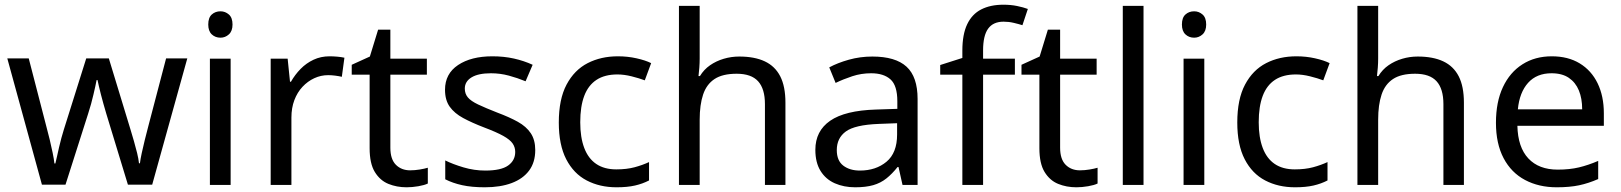

<svg xmlns="http://www.w3.org/2000/svg" viewBox="-20 -836 6879 815"><path d="M431 -354Q425 -375 419 -395.5Q413 -416 408.5 -434.5Q404 -453 400 -469Q396 -485 394 -496H390Q388 -485 384.5 -469Q381 -453 376.5 -434Q372 -415 366.5 -394.5Q361 -374 354 -353L258 -52H158L11 -588H102L176 -302Q184 -273 191 -243.5Q198 -214 203.5 -187.5Q209 -161 211 -142H215Q218 -154 222 -172Q226 -190 230.5 -210Q235 -230 240.5 -250Q246 -270 251 -286L346 -588H442L534 -286Q541 -263 548.5 -237Q556 -211 562 -186.5Q568 -162 570 -143H574Q576 -160 581.5 -185.5Q587 -211 594.5 -241.5Q602 -272 610 -302L685 -588H775L626 -52H523Z M959 -587V-51H871V-587ZM916 -788Q936 -788 951.5 -774.5Q967 -761 967 -732Q967 -704 951.5 -690Q936 -676 916 -676Q894 -676 879 -690Q864 -704 864 -732Q864 -761 879 -774.5Q894 -788 916 -788Z M1379 -597Q1394 -597 1411.5 -595.5Q1429 -594 1442 -591L1431 -510Q1418 -513 1402.5 -515Q1387 -517 1373 -517Q1342 -517 1314 -504Q1286 -491 1264 -467.5Q1242 -444 1229.5 -411Q1217 -378 1217 -337V-51H1129V-587H1201L1211 -489H1215Q1232 -519 1256 -543.5Q1280 -568 1311 -582.5Q1342 -597 1379 -597Z M1721 -113Q1741 -113 1762 -116.5Q1783 -120 1796 -124V-57Q1782 -50 1756 -45.5Q1730 -41 1706 -41Q1664 -41 1628.5 -55.5Q1593 -70 1571 -106Q1549 -142 1549 -207V-519H1473V-561L1550 -596L1585 -710H1637V-587H1792V-519H1637V-209Q1637 -160 1660.5 -136.5Q1684 -113 1721 -113Z M2252 -199Q2252 -147 2226 -112Q2200 -77 2152 -59Q2104 -41 2038 -41Q1982 -41 1941.5 -50Q1901 -59 1870 -75V-155Q1902 -139 1947.5 -125.5Q1993 -112 2040 -112Q2107 -112 2137 -133.5Q2167 -155 2167 -191Q2167 -211 2156 -227Q2145 -243 2116.5 -259Q2088 -275 2035 -295Q1983 -315 1946 -335Q1909 -355 1889 -383Q1869 -411 1869 -455Q1869 -523 1924.5 -560Q1980 -597 2070 -597Q2119 -597 2161.5 -587.5Q2204 -578 2241 -561L2211 -491Q2177 -505 2140 -515Q2103 -525 2064 -525Q2010 -525 1981.5 -507.5Q1953 -490 1953 -460Q1953 -438 1966 -422.5Q1979 -407 2009.5 -392.5Q2040 -378 2091 -358Q2142 -339 2178 -319Q2214 -299 2233 -270.5Q2252 -242 2252 -199Z M2597 -41Q2526 -41 2470.5 -70Q2415 -99 2383.5 -160Q2352 -221 2352 -316Q2352 -415 2385 -477Q2418 -539 2474.5 -568Q2531 -597 2603 -597Q2644 -597 2682 -588.5Q2720 -580 2744 -568L2717 -495Q2693 -504 2661 -512Q2629 -520 2601 -520Q2547 -520 2512 -497Q2477 -474 2460 -429Q2443 -384 2443 -317Q2443 -253 2460 -208Q2477 -163 2511 -140Q2545 -117 2596 -117Q2640 -117 2673.5 -126Q2707 -135 2735 -148V-70Q2708 -56 2675.5 -48.5Q2643 -41 2597 -41Z M2950 -588Q2950 -569 2948.5 -549Q2947 -529 2945 -513H2951Q2968 -541 2994 -559Q3020 -577 3052 -586.5Q3084 -596 3118 -596Q3183 -596 3226.5 -575.5Q3270 -555 3292 -512Q3314 -469 3314 -400V-51H3227V-394Q3227 -459 3198 -491Q3169 -523 3107 -523Q3047 -523 3013 -500.5Q2979 -478 2964.5 -434.5Q2950 -391 2950 -328V-51H2862V-811H2950Z M3683 -596Q3781 -596 3828 -553Q3875 -510 3875 -416V-51H3811L3794 -127H3790Q3767 -98 3742.5 -78.5Q3718 -59 3686.5 -50Q3655 -41 3610 -41Q3562 -41 3523.5 -58Q3485 -75 3463 -110.5Q3441 -146 3441 -200Q3441 -280 3504 -323.5Q3567 -367 3698 -371L3789 -374V-406Q3789 -473 3760 -499Q3731 -525 3678 -525Q3636 -525 3598 -512.5Q3560 -500 3527 -484L3500 -550Q3535 -569 3583 -582.5Q3631 -596 3683 -596ZM3709 -310Q3609 -306 3570.5 -278Q3532 -250 3532 -199Q3532 -154 3559.5 -133Q3587 -112 3630 -112Q3698 -112 3743 -149.5Q3788 -187 3788 -265V-313Z M4288 -519H4153V-51H4065V-519H3971V-560L4065 -590V-621Q4065 -690 4085.5 -733Q4106 -776 4145 -796Q4184 -816 4239 -816Q4271 -816 4297.5 -810.5Q4324 -805 4343 -798L4320 -729Q4304 -734 4283 -739Q4262 -744 4240 -744Q4196 -744 4174.5 -714.5Q4153 -685 4153 -622V-587H4288Z M4564 -113Q4584 -113 4605 -116.5Q4626 -120 4639 -124V-57Q4625 -50 4599 -45.5Q4573 -41 4549 -41Q4507 -41 4471.5 -55.5Q4436 -70 4414 -106Q4392 -142 4392 -207V-519H4316V-561L4393 -596L4428 -710H4480V-587H4635V-519H4480V-209Q4480 -160 4503.5 -136.5Q4527 -113 4564 -113Z M4834 -51H4746V-811H4834Z M5092 -587V-51H5004V-587ZM5049 -788Q5069 -788 5084.5 -774.5Q5100 -761 5100 -732Q5100 -704 5084.5 -690Q5069 -676 5049 -676Q5027 -676 5012 -690Q4997 -704 4997 -732Q4997 -761 5012 -774.5Q5027 -788 5049 -788Z M5477 -41Q5406 -41 5350.5 -70Q5295 -99 5263.5 -160Q5232 -221 5232 -316Q5232 -415 5265 -477Q5298 -539 5354.5 -568Q5411 -597 5483 -597Q5524 -597 5562 -588.5Q5600 -580 5624 -568L5597 -495Q5573 -504 5541 -512Q5509 -520 5481 -520Q5427 -520 5392 -497Q5357 -474 5340 -429Q5323 -384 5323 -317Q5323 -253 5340 -208Q5357 -163 5391 -140Q5425 -117 5476 -117Q5520 -117 5553.5 -126Q5587 -135 5615 -148V-70Q5588 -56 5555.5 -48.5Q5523 -41 5477 -41Z M5830 -588Q5830 -569 5828.5 -549Q5827 -529 5825 -513H5831Q5848 -541 5874 -559Q5900 -577 5932 -586.5Q5964 -596 5998 -596Q6063 -596 6106.5 -575.5Q6150 -555 6172 -512Q6194 -469 6194 -400V-51H6107V-394Q6107 -459 6078 -491Q6049 -523 5987 -523Q5927 -523 5893 -500.5Q5859 -478 5844.5 -434.5Q5830 -391 5830 -328V-51H5742V-811H5830Z M6567 -597Q6636 -597 6685.5 -567Q6735 -537 6761.5 -482.5Q6788 -428 6788 -355V-302H6421Q6423 -211 6467.5 -163.5Q6512 -116 6592 -116Q6643 -116 6682.5 -125.5Q6722 -135 6764 -153V-76Q6723 -58 6683 -49.5Q6643 -41 6588 -41Q6512 -41 6453.5 -72Q6395 -103 6362.5 -164.5Q6330 -226 6330 -315Q6330 -403 6359.5 -466Q6389 -529 6442.5 -563Q6496 -597 6567 -597ZM6566 -525Q6503 -525 6466.5 -484.5Q6430 -444 6423 -372H6696Q6696 -418 6682 -452Q6668 -486 6639.5 -505.5Q6611 -525 6566 -525Z"/></svg>

Font: Noto Sans Tamil UI
Style: Regular
Weight: 400
Designer: Jelle Bosma - Monotype Design Team
Foundry: Monotype Imaging Inc.
Version: Version 2.004